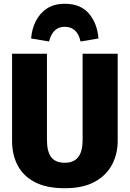

<svg xmlns="http://www.w3.org/2000/svg" viewBox="-20 -980 687 1018"><path d="M324 18Q227 18 165.5 -14Q104 -46 74 -102.5Q44 -159 44 -233V-695H229V-239Q229 -175 252 -146Q275 -117 324 -117Q418 -117 418 -236V-695H604V-233Q604 -164 574 -107Q544 -50 482 -16Q420 18 324 18ZM407 -760Q390 -838 323 -838Q260 -838 240 -760L145 -776Q149 -827 170 -868.5Q191 -910 229 -935Q267 -960 323 -960Q408 -960 452 -907.5Q496 -855 502 -776Z"/></svg>

Font: Trujillo ExtraBold
Style: Regular
Weight: 800
Designer: Fira Sans original fonts by bBox Type GmbH, Carrois Corporate GbR, & Edenspiekermann AG / Changes by Cristiano Sobral
Foundry: Fira Sans original fonts by bBox Type GmbH, Carrois Corporate GbR, & Edenspiekermann AG / Changes by Cristiano Sobral
Version: Version 4.301;July 28, 2020;FontCreator 13.0.0.2655 64-bit